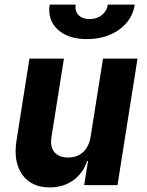

<svg xmlns="http://www.w3.org/2000/svg" viewBox="-20 -805 640 835"><path d="M196 10Q116 10 76.5 -46Q37 -102 52 -195L108 -550H258L204 -210Q197 -167 216.5 -143.5Q236 -120 276 -120Q316 -120 341.5 -143.5Q367 -167 374 -210L428 -550H578L491 0H346L363 -105H359Q341 -51 298 -20.5Q255 10 196 10ZM358 -635Q276 -635 231 -676.5Q186 -718 196 -785H309Q305 -757 321.5 -739.5Q338 -722 369 -722Q401 -722 423 -739.5Q445 -757 449 -785H566Q556 -718 498.5 -676.5Q441 -635 358 -635Z"/></svg>

Font: JetBrains Mono NL ExtraBold
Style: Italic
Weight: 800
Italic angle: -9°
Monospace: yes
Designer: Philipp Nurullin, Konstantin Bulenkov
Foundry: JetBrains
Version: Version 2.305; ttfautohint (v1.8.4.7-5d5b)